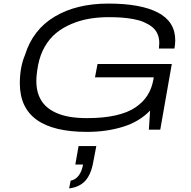

<svg xmlns="http://www.w3.org/2000/svg" viewBox="-20 -718 1056 1063"><path d="M461.9 12.2Q89.8 12.2 89.8 -256.8Q89.8 -346.2 118.2 -413.1Q161.6 -553.7 282.7 -626Q403.8 -698.2 580.1 -698.2Q759.3 -698.2 854.7 -648.2Q950.2 -598.1 950.2 -495.1Q950.2 -473.6 945.8 -449.2H859.9Q861.8 -471.7 861.8 -480Q861.8 -508.3 851.6 -531Q841.3 -553.7 821.8 -569.1Q802.2 -584.5 777.3 -595.2Q752.4 -606 719.7 -612.1Q687 -618.2 654.1 -620.6Q621.1 -623 582 -623Q525.4 -623 474.4 -614.3Q423.3 -605.5 375.7 -585.4Q328.1 -565.4 291.3 -535.4Q254.4 -505.4 228 -459.7Q201.7 -414.1 190.9 -356.9Q181.2 -304.7 181.2 -269Q181.2 -225.1 194.3 -190.7Q207.5 -156.2 231.7 -132.6Q255.9 -108.9 291 -93.3Q326.2 -77.6 368.4 -70.8Q410.6 -64 461.9 -64Q551.8 -64 619.4 -79.1Q687 -94.2 729.7 -123.3Q772.5 -152.3 796.4 -190.2Q820.3 -228 829.1 -276.9L831.1 -290H505.9L520 -363.8H931.2L867.2 0H804.2L811 -106Q751.5 -43.9 660.4 -15.9Q569.3 12.2 461.9 12.2ZM362.8 325.2 371.1 282.2Q397.9 277.3 415.5 254.2Q433.1 231 439.9 192.9H397L415 90.8H513.2L496.1 180.2Q483.9 248 452.1 283Q420.4 317.9 362.8 325.2Z"/></svg>

Font: Archivo Expanded Light
Style: Italic
Weight: 300
Width: 7
Italic angle: -10°
Designer: Hector Gatti
Foundry: Omnibus-Type
Version: Version 2.001